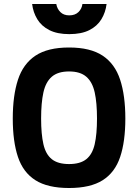

<svg xmlns="http://www.w3.org/2000/svg" viewBox="-20 -930 692 962"><path d="M326 12Q219 12 157.5 -27Q96 -66 70 -143.5Q44 -221 44 -336Q44 -451 70 -530.5Q96 -610 157.5 -651Q219 -692 326 -692Q433 -692 494.5 -651Q556 -610 582 -530.5Q608 -451 608 -336Q608 -221 582 -143.5Q556 -66 494.5 -27Q433 12 326 12ZM326 -108Q382 -108 412.5 -132.5Q443 -157 454.5 -207.5Q466 -258 466 -336Q466 -415 454.5 -467Q443 -519 412.5 -545.5Q382 -572 326 -572Q270 -572 239.5 -545.5Q209 -519 197.5 -467Q186 -415 186 -336Q186 -258 197.5 -207.5Q209 -157 239.5 -132.5Q270 -108 326 -108ZM327 -759Q267 -759 227.5 -779Q188 -799 167 -833.5Q146 -868 141 -910H262Q266 -886 282.5 -869.5Q299 -853 327 -853Q356 -853 373 -869.5Q390 -886 393 -910H514Q509 -868 488 -833.5Q467 -799 427.5 -779Q388 -759 327 -759Z"/></svg>

Font: Titillium Web
Style: Bold
Weight: 700
Designer: Mohamed Gaber, Accademia di Belle Arti di Urbino
Foundry: Kief Type Foundry, Accademia di Belle Arti di Urbino
Version: Version 3.000